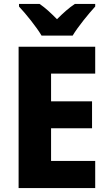

<svg xmlns="http://www.w3.org/2000/svg" viewBox="-20 -950 548 970"><path d="M190 -770H347C373 -814 428 -881 461 -917V-930H358C328 -910 301 -886 268 -853C236 -885 210 -910 180 -930H76V-917C110 -881 165 -813 190 -770ZM461 0V-137H238V-302H445V-438H238V-578H461V-714H74V0Z"/></svg>

Font: Noto Sans Georgian SemiCondensed ExtraBold
Style: Regular
Weight: 800
Width: 4
Designer: Monotype Design Team, Akaki Razmadze
Foundry: Google LLC
Version: Version 2.005